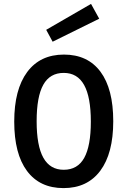

<svg xmlns="http://www.w3.org/2000/svg" viewBox="-20 -950 654 985"><path d="M308 -670Q430 -670 495.5 -582Q561 -494 561 -328Q561 -163 494.5 -74Q428 15 306 15Q184 15 118.5 -73Q53 -161 53 -326Q53 -491 119.5 -580.5Q186 -670 308 -670ZM307 -576Q236 -576 202 -515Q168 -454 168 -328Q168 -202 202.5 -140.5Q237 -79 307 -79Q378 -79 412 -140Q446 -201 446 -326Q446 -452 411.5 -514Q377 -576 307 -576ZM250 -736 217 -797 447 -930 489 -854Z"/></svg>

Font: Intel One Mono Medium
Style: Regular
Weight: 500
Monospace: yes
Designer: Fred Shallcrass
Foundry: Frere-Jones Type LLC
Version: Version 1.400;hotconv 1.1.0;makeotfexe 2.6.0;FJTRelease1.4